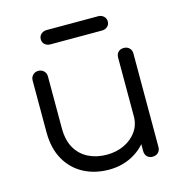

<svg xmlns="http://www.w3.org/2000/svg" viewBox="-108 -828 893 933"><g transform="rotate(-15 338.5 -361.0)"><path d="M328 6Q257 6 201 -23.5Q145 -53 112.5 -110Q80 -167 80 -249V-509Q80 -525 91 -536Q102 -547 118 -547Q135 -547 146 -536Q157 -525 157 -509V-249Q157 -187 180.5 -147Q204 -107 244.5 -87Q285 -67 336 -67Q385 -67 424.5 -86Q464 -105 487 -138Q510 -171 510 -213H565Q562 -150 530.5 -100.5Q499 -51 446 -22.5Q393 6 328 6ZM548 0Q531 0 520.5 -10.5Q510 -21 510 -39V-509Q510 -526 520.5 -536.5Q531 -547 548 -547Q565 -547 576 -536.5Q587 -526 587 -509V-39Q587 -21 576 -10.5Q565 0 548 0ZM209 -656Q193 -656 181.5 -665.5Q170 -675 170 -692Q170 -708 181.5 -718Q193 -728 209 -728H468Q484 -728 495.5 -718Q507 -708 507 -692Q507 -675 495.5 -665.5Q484 -656 468 -656Z"/></g></svg>

Font: Comfortaa
Style: Regular
Weight: 400
Designer: Johan Aakerlund
Foundry: Johan Aakerlund
Version: Version 3.104; ttfautohint (v1.8.1.43-b0c9)